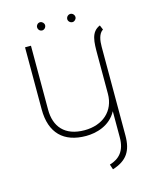

<svg xmlns="http://www.w3.org/2000/svg" viewBox="-121 -683 761 971"><g transform="rotate(-15 259.5 -197.5)"><path d="M348 210C424 186 453 142 453 61V-403C453 -435 458 -471 482 -486L472 -510C422 -489 422 -437 422 -369V-166C422 -75 356 -18 261 -18C157 -18 109 -78 109 -166V-501H78V-176C78 -51 145 12 261 12C313 12 387 -6 423 -74V63C423 134 390 168 339 183ZM184 -561C195 -561 205 -571 205 -583C205 -594 195 -604 184 -604C172 -604 163 -594 163 -583C163 -571 172 -561 184 -561ZM343 -562C354 -562 364 -572 364 -583C364 -595 354 -605 343 -605C331 -605 321 -595 321 -583C321 -572 331 -562 343 -562Z"/></g></svg>

Font: Advent Pro
Style: ExtraLight
Weight: 250
Designer: Andreas Kalpakidis
Foundry: Andreas Kalpakidis
Version: Version 2.002 2007